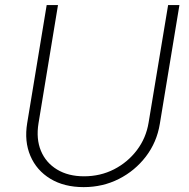

<svg xmlns="http://www.w3.org/2000/svg" viewBox="-20 -748 767 779"><path d="M319.3 11.2Q240.2 11.2 184.3 -22.7Q128.4 -56.6 103.3 -115.5Q78.1 -174.3 90.3 -248.5L169.4 -727.5H215.3L136.2 -247.6Q126 -184.6 146 -136.2Q166 -87.9 211.4 -60.3Q256.8 -32.7 320.8 -32.7Q387.2 -32.7 442.6 -61Q498 -89.4 535.4 -138.7Q572.8 -188 583 -251L662.1 -727.5H708L628.4 -245.1Q616.2 -170.9 572 -113Q527.8 -55.2 462.4 -22Q397 11.2 319.3 11.2Z"/></svg>

Font: Inter ExtraLight
Style: Italic
Weight: 250
Italic angle: -9.3988°
Designer: Rasmus Andersson
Foundry: rsms
Version: Version 4.001;git-66647c0bb